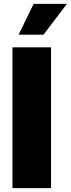

<svg xmlns="http://www.w3.org/2000/svg" viewBox="-20 -972 366 992"><path d="M243.7 -727.5V0H44.4V-727.5ZM76.2 -793 153.8 -952.1H325.7L205.1 -793Z"/></svg>

Font: Inter 20pt Black
Style: Regular
Weight: 900
Version: Version 4.001;git-66647c0bb